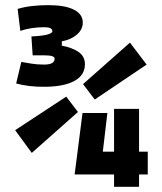

<svg xmlns="http://www.w3.org/2000/svg" viewBox="-20 -723 626 743"><path d="M268.6 -47.9 269 -49.3 299.3 -285.6H395.5L377.9 -136.2H421.4V-301.8H518.1V-136.2H551.8V-47.9H518.1V0H421.4V-47.9ZM157.2 -387.2Q123 -386.7 94.2 -390.1Q65.4 -393.6 42.5 -399.9L62.5 -483.4Q79.6 -480.5 101.3 -476.8Q123 -473.1 150.4 -473.1Q191.4 -473.1 191.4 -495.6Q191.4 -508.8 153.8 -508.8H106.4L101.6 -582Q144.5 -584 163.6 -589.4Q182.6 -594.7 182.6 -602.1Q182.6 -617.7 152.3 -617.7Q100.1 -617.7 58.6 -603.5L48.3 -688.5Q74.2 -696.3 104.2 -699.7Q134.3 -703.1 167 -703.1Q231 -703.1 265.6 -685.8Q300.3 -668.5 300.3 -635.7Q300.3 -608.9 277.8 -589.4Q255.4 -569.8 219.2 -563V-546.4Q259.8 -538.6 284.2 -521.7Q308.6 -504.9 308.6 -474.1Q308.6 -432.6 269 -410.4Q229.5 -388.2 157.2 -387.2ZM346.7 -337.9 301.3 -397.5 482.9 -558.1 547.4 -473.1ZM103 -131.3 38.6 -219.2 236.3 -349.1 281.7 -289.6Z"/></svg>

Font: Cascadia Mono
Style: Bold
Weight: 700
Monospace: yes
Designer: Aaron Bell
Foundry: Saja Typeworks
Version: Version 2404.023; ttfautohint (v1.8.4)